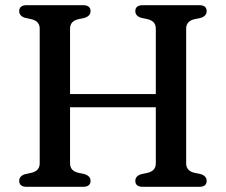

<svg xmlns="http://www.w3.org/2000/svg" viewBox="-20 -720 870 740"><path d="M250 -90Q250 -62.5 280 -54.5L307 -48.5Q329 -41 329 -23Q329 0 300 0H83Q54 0 54 -23Q54 -41 75.5 -48.5L103 -54.5Q133 -62.5 133 -90V-610Q133 -637.5 103 -645.5L75.5 -651.5Q54 -659 54 -677Q54 -700 83 -700H300Q329 -700 329 -677Q329 -659 307 -651.5L280 -645.5Q250 -637.5 250 -610V-357.5H580.5V-610Q580.5 -637.5 551 -645.5L523.5 -651.5Q501.5 -659 501.5 -677Q501.5 -700 530.5 -700H748Q776.5 -700 776.5 -677Q776.5 -659 755 -651.5L727.5 -645.5Q697.5 -637.5 697.5 -610V-90Q697.5 -62.5 727.5 -54.5L755 -48.5Q776.5 -41 776.5 -23Q776.5 0 748 0H530.5Q501.5 0 501.5 -23Q501.5 -41 523.5 -48.5L551 -54.5Q580.5 -62.5 580.5 -90V-306.5H250Z"/></svg>

Font: Fraunces 9pt Soft
Style: Regular
Weight: 400
Version: Version 1.000;[0bf87f6ff]